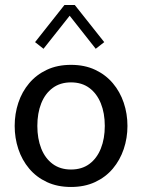

<svg xmlns="http://www.w3.org/2000/svg" viewBox="-20 -730 562 760"><path d="M261 -403.9Q304 -403.9 333.7 -381.8Q363.4 -359.7 379.1 -320.9Q394.8 -282.1 394.8 -231.6Q394.8 -181.3 379.2 -142.2Q363.6 -103.1 333.9 -81.1Q304.2 -59 261 -59Q218.4 -59 188.5 -81.1Q158.7 -103.1 143.2 -142.2Q127.8 -181.3 127.8 -231.6Q127.8 -282.1 143.2 -320.9Q158.7 -359.7 188.5 -381.8Q218.4 -403.9 261 -403.9ZM261 -473.3Q206.9 -473.3 165.4 -453.7Q123.9 -434.2 95.5 -400.5Q67.1 -366.9 52.6 -323.3Q38.1 -279.8 38.1 -231.6Q38.1 -183.5 52.6 -140Q67.1 -96.4 95.5 -62.6Q123.9 -28.8 165.5 -9.4Q207.1 10.1 261 10.1Q315 10.1 356.6 -9.4Q398.2 -28.8 426.7 -62.6Q455.1 -96.4 469.8 -140Q484.5 -183.5 484.5 -231.6Q484.5 -279.8 469.8 -323.3Q455.1 -366.9 426.7 -400.5Q398.2 -434.2 356.7 -453.7Q315.2 -473.3 261 -473.3ZM392.6 -563.2 276.1 -710.1H235L118.8 -563.2L152.2 -536.9L255.8 -667.7L358.9 -536.9Z"/></svg>

Font: Estedad-VF-FD Black
Style: Regular
Weight: 900
Designer: Amin Abedi
Version: Version 4.000